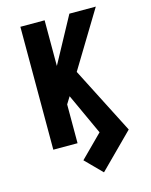

<svg xmlns="http://www.w3.org/2000/svg" viewBox="-136 -821 871 1109"><g transform="rotate(-15 300.0 -266.5)"><path d="M345 202 248 104 380 -28 267 -274 241 -232V0H96V-735H241V-462L389 -735H547L343 -399L547 0Z"/></g></svg>

Font: Iosevka Heavy Extended
Style: Regular
Weight: 900
Width: 7
Monospace: yes
Designer: Belleve Invis
Foundry: Belleve Invis
Version: Version 32.5.0; ttfautohint (v1.8.4)